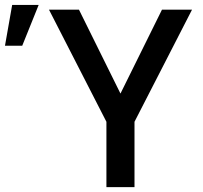

<svg xmlns="http://www.w3.org/2000/svg" viewBox="-139 -767 833 787"><path d="M184.7 -727.3 354.8 -383.5 524.9 -727.3H648.1L412.3 -267.8V0H297.2V-267.8L61.8 -727.3ZM-118.6 -579.5 -89.1 -746.8H19.5L-47.9 -579.5Z"/></svg>

Font: Interface Medium
Style: Regular
Weight: 500
Designer: Rasmus Andersson
Foundry: rsms
Version: Version 1.8